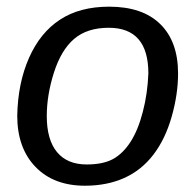

<svg xmlns="http://www.w3.org/2000/svg" viewBox="-20 -558 596 587"><path d="M524.4 -333.5Q524.4 -270 504.9 -201.4Q485.4 -132.8 449 -85.2Q412.6 -37.6 359.9 -13.9Q307.1 9.8 239.7 9.8Q144 9.8 88.4 -47.9Q32.7 -105.5 32.7 -204.6Q34.7 -304.2 68.8 -381.3Q103 -458.5 163.6 -498Q224.1 -537.6 313.5 -537.6Q416 -537.6 470.2 -484.1Q524.4 -430.7 524.4 -333.5ZM433.6 -333.5Q433.6 -473.1 312.5 -473.1Q246.6 -473.1 206.8 -439.2Q167 -405.3 145 -336.4Q123 -267.6 123 -203.1Q123 -130.9 154.3 -93Q185.5 -55.2 245.1 -55.2Q295.4 -55.2 325.9 -72Q356.4 -88.9 379.4 -124.8Q402.3 -160.6 416.7 -216.3Q431.2 -272 433.6 -333.5Z"/></svg>

Font: Liberation Sans
Style: Italic
Weight: 400
Italic angle: -12°
Designer: Steve Matteson
Foundry: Ascender Corporation
Version: Version 2.1.5